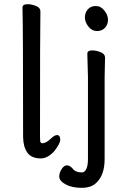

<svg xmlns="http://www.w3.org/2000/svg" viewBox="-20 -733 581 921"><path d="M387.2 -649.9Q387.2 -671.9 401.1 -688Q415 -704.1 439.9 -704.1Q463.9 -704.1 481 -682.1Q498 -660.2 498 -638.2Q498 -615.2 483.6 -599.6Q469.2 -584 445.1 -584Q420.9 -584 404.1 -605.5Q387.2 -627 387.2 -649.9ZM264.2 113.8Q264.2 96.2 275.6 78.1Q287.1 60.1 301 60.1Q314.9 60.1 328.1 75.2Q341.8 94.2 373 94.2Q386.2 94.2 394 77.6Q401.9 61 401.9 30.8V-363.8L398.9 -475.1Q398.9 -491.2 422.9 -491.2Q441.9 -491.2 462.9 -482.7Q483.9 -474.1 483.9 -457L481.9 -363.8V29.8Q481.9 107.9 440.9 145Q417 168 371.1 168Q325.2 168 294.7 151.4Q264.2 134.8 264.2 113.8ZM175.8 26.9Q131.8 26.9 111.8 0Q91.8 -26.9 90.8 -75.2Q90.8 -589.8 87.9 -696.8Q87.9 -712.9 112.8 -712.9Q131.8 -712.9 152.8 -704.3Q173.8 -695.8 173.8 -679.2Q171.9 -589.8 171.9 -78.1Q171.9 -53.2 175 -49.6Q178.2 -45.9 183.1 -45.9Q202.1 -45.9 228 -71.8Q242.2 -85 253.9 -85Q269 -85 269 -63Q269 -44.9 241.2 -8.8Q209 26.9 175.8 26.9Z"/></svg>

Font: LXGW WenKai Screen
Style: Regular
Weight: 400
Designer: LXGW / Fontworks Inc.
Foundry: LXGW / Fontworks Inc.
Version: Version 1.510;January 18,2025